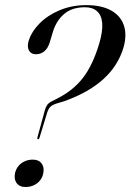

<svg xmlns="http://www.w3.org/2000/svg" viewBox="-20 -740 522 768"><path d="M159.5 -299.5 129.5 -189.5Q129 -186.5 129.5 -184.8Q130 -183 132 -183Q134 -183 135.5 -184.5Q137 -186 138 -189L169 -290.5Q173.5 -304.5 181.2 -312.5Q189 -320.5 206.5 -326L236.5 -335Q334.5 -370 393.5 -423.5Q452.5 -477 474 -550Q488.5 -601 475.2 -639.2Q462 -677.5 423.8 -698.5Q385.5 -719.5 325.5 -719.5Q267.5 -719.5 219 -699.2Q170.5 -679 138 -646Q105.5 -613 94 -574.5Q88 -552 96.2 -537.5Q104.5 -523 123.5 -523Q143 -523 157.2 -534.8Q171.5 -546.5 179 -570.5L192 -614Q205.5 -657.5 236.8 -684.2Q268 -711 320 -711Q350 -711 368 -695.2Q386 -679.5 388.8 -647.5Q391.5 -615.5 377 -566Q351.5 -480.5 312.5 -429.5Q273.5 -378.5 210 -346.5L188.5 -335.5Q174.5 -328.5 168.8 -320.2Q163 -312 159.5 -299.5ZM81.5 8Q59.5 8 48.2 -5.5Q37 -19 39 -39.5Q40.5 -56.5 50 -70.8Q59.5 -85 75.5 -93.2Q91.5 -101.5 111 -101.5Q134 -101.5 145.2 -87.8Q156.5 -74 154 -54Q153 -38 144 -23.8Q135 -9.5 119 -0.8Q103 8 81.5 8Z"/></svg>

Font: Fraunces 120pt
Style: Italic
Weight: 400
Italic angle: -16°
Version: Version 1.000;[b76b70a41]